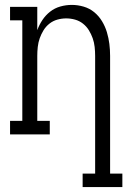

<svg xmlns="http://www.w3.org/2000/svg" viewBox="-20 -548 540 783"><path d="M317 215V160H368V-320Q368 -338 366 -356.5Q364 -375 358 -392Q352 -409 342.5 -424.5Q333 -440 318.5 -451.5Q304 -463 286 -468Q268 -473 250 -473Q232 -473 214 -468Q196 -463 181.5 -451.5Q167 -440 157.5 -424.5Q148 -409 142 -392Q136 -375 134 -356.5Q132 -338 132 -320V-55H183V0H21V-55H71V-465H21V-520H132V-425Q140 -447 153 -466.5Q166 -486 184.5 -500.5Q203 -515 226 -521.5Q249 -528 273 -528Q297 -528 321 -521Q345 -514 364 -498.5Q383 -483 396 -461.5Q409 -440 416 -416.5Q423 -393 426 -369Q429 -345 429 -320V160H479V215Z"/></svg>

Font: Iosevka Curly Slab Light
Style: Regular
Weight: 300
Monospace: yes
Designer: Belleve Invis
Foundry: Belleve Invis
Version: Version 22.1.2; ttfautohint (v1.8.4)